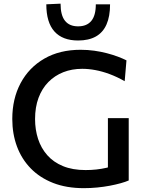

<svg xmlns="http://www.w3.org/2000/svg" viewBox="-20 -992 772 1024"><path d="M427 11.5Q334.5 11.5 263.5 -16.2Q192.5 -44 144 -93.8Q95.5 -143.5 70.5 -210.8Q45.5 -278 45.5 -357.5Q45.5 -465.5 90 -548.8Q134.5 -632 216.2 -679.2Q298 -726.5 410 -726.5Q447.5 -726.5 483 -721.5Q518.5 -716.5 550 -708.2Q581.5 -700 608.2 -690Q635 -680 654.5 -670L645 -559Q603.5 -582.5 564.2 -597Q525 -611.5 488.5 -618.2Q452 -625 418.5 -625Q363.5 -625 317.8 -607Q272 -589 238 -554.5Q204 -520 185.5 -470.2Q167 -420.5 167 -357Q167 -300.5 183 -251.2Q199 -202 232 -164.5Q265 -127 316 -106Q367 -85 436.5 -85Q465.5 -85 493.5 -88Q521.5 -91 548.2 -97.2Q575 -103.5 601.2 -113.2Q627.5 -123 652.5 -137L666.5 -29.5Q649.5 -22 623.5 -14.8Q597.5 -7.5 565.8 -1.5Q534 4.5 498.8 8Q463.5 11.5 427 11.5ZM555.5 -27.5Q555.5 -81.5 555.5 -122Q555.5 -162.5 555.5 -203Q555.5 -250.5 555.5 -287.2Q555.5 -324 555.5 -362H666.5Q666.5 -324 666.5 -287.2Q666.5 -250.5 666.5 -203Q666.5 -162.5 666.5 -122.2Q666.5 -82 666.5 -29.5ZM396.5 -776Q313.5 -776 270.2 -824.2Q227 -872.5 227 -969L303 -972.5Q303 -910.5 326.8 -881Q350.5 -851.5 396.5 -851.5Q443 -851.5 467 -880.5Q491 -909.5 491 -969H567Q567 -904.5 548 -861.5Q529 -818.5 491 -797.2Q453 -776 396.5 -776Z"/></svg>

Font: Commissioner Thin Medium
Style: Regular
Weight: 500
Version: Version 1.000